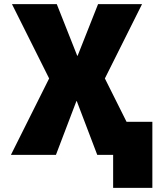

<svg xmlns="http://www.w3.org/2000/svg" viewBox="-20 -750 791 930"><path d="M352 -260H350L251 0H33L218 -370L38 -730H255L354 -480H356L455 -730H668L488 -370L593 -160H718V160H528V0H451Z"/></svg>

Font: Mplus 1p Black
Style: Regular
Weight: 900
Version: Version 1.061